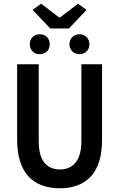

<svg xmlns="http://www.w3.org/2000/svg" viewBox="-20 -999 640 1031"><path d="M301 12Q247 12 204.5 -4Q162 -20 132.5 -52Q103 -84 87.5 -133.5Q72 -183 72 -250V-654H188V-241Q188 -188 201.5 -154.5Q215 -121 241 -105Q267 -89 301 -89Q337 -89 362.5 -105Q388 -121 402.5 -154.5Q417 -188 417 -241V-654H528V-250Q528 -183 513 -133.5Q498 -84 468.5 -52Q439 -20 397 -4Q355 12 301 12ZM193 -708Q170 -708 155 -723Q140 -738 140 -761Q140 -785 155 -800Q170 -815 193 -815Q217 -815 232 -800Q247 -785 247 -761Q247 -738 232 -723Q217 -708 193 -708ZM407 -708Q384 -708 368.5 -723Q353 -738 353 -761Q353 -785 368.5 -800Q384 -815 407 -815Q430 -815 445 -800Q460 -785 460 -761Q460 -738 445 -723Q430 -708 407 -708ZM250 -846 155 -946 201 -979 298 -905H302L399 -979L445 -946L350 -846Z"/></svg>

Font: Source Code Pro SemiBold
Style: Regular
Weight: 600
Monospace: yes
Designer: Paul D. Hunt, Teo Tuominen
Foundry: Adobe Systems Incorporated
Version: Version 1.018;hotconv 1.0.116;makeotfexe 2.5.65601